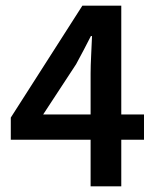

<svg xmlns="http://www.w3.org/2000/svg" viewBox="-20 -656 553 676"><path d="M299 0V-397Q299 -424 301 -463Q303 -502 304 -529H300Q288 -505 275 -480.5Q262 -456 248 -430L132 -253H487V-164H18V-242L270 -636H407V0Z"/></svg>

Font: Source Sans 3 ExtraLight SemiBold
Style: Regular
Weight: 600
Version: Version 3.052;hotconv 1.1.0;makeotfexe 2.6.0